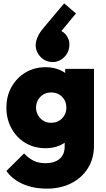

<svg xmlns="http://www.w3.org/2000/svg" viewBox="-20 -898 628 1140"><path d="M259 222Q178 222 115.5 194.5Q53 167 18 117L123 13Q148 40 178 55.5Q208 71 251 71Q303 71 333.5 45.5Q364 20 364 -28V-155L392 -261L367 -366V-489H538V-34Q538 44 501.5 101.5Q465 159 402 190.5Q339 222 259 222ZM251 -18Q183 -18 130.5 -49.5Q78 -81 48 -136Q18 -191 18 -259Q18 -327 48 -381Q78 -435 130.5 -467Q183 -499 251 -499Q297 -499 335.5 -482.5Q374 -466 398 -436.5Q422 -407 428 -368V-149Q422 -110 397.5 -80.5Q373 -51 335 -34.5Q297 -18 251 -18ZM283 -169Q311 -169 331.5 -181.5Q352 -194 363 -214.5Q374 -235 374 -259Q374 -284 363 -304Q352 -324 332 -336.5Q312 -349 284 -349Q257 -349 236.5 -336.5Q216 -324 205 -303.5Q194 -283 194 -259Q194 -236 205 -215.5Q216 -195 236 -182Q256 -169 283 -169ZM431 -818 329 -695 277 -692Q289 -706 302 -714Q315 -722 328 -719Q359 -713 378.5 -681.5Q398 -650 390 -611Q381 -571 347 -547Q313 -523 271 -532Q231 -541 208 -576.5Q185 -612 195 -654Q199 -671 210 -692Q221 -713 249 -745L361 -878Z"/></svg>

Font: Outfit ExtraBold
Style: Regular
Weight: 800
Designer: Rodrigo Fuenzalida
Foundry: fragTYPE
Version: Version 1.100;gftools[0.9.27]